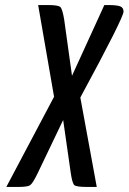

<svg xmlns="http://www.w3.org/2000/svg" viewBox="-20 -740 509 760"><path d="M325 0Q283 0 274.5 -7Q266 -14 260 -56L230 -265L128 -52Q109 -13 98.5 -6.5Q88 0 51 0H5L194 -357L131 -720H170Q210 -720 218.5 -712.5Q227 -705 234 -663L265 -440L393 -720H408Q442 -720 455.5 -715Q469 -710 469 -694Q469 -670 298 -354L363 0Z"/></svg>

Font: Economica
Style: Bold Italic
Weight: 700
Designer: Vicente Lamonaca
Foundry: Vicente Lamonaca
Version: Version 1.100